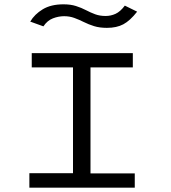

<svg xmlns="http://www.w3.org/2000/svg" viewBox="-20 -869 790 889"><path d="M116 0V-67H318V-557H127V-623H595V-557H399V-66H604V0ZM558 -843 615 -815Q582 -773 551 -756.5Q520 -740 475 -740Q441 -740 415.5 -748Q390 -756 368 -767Q346 -778 324 -786Q302 -794 277 -794Q251 -794 225 -784Q199 -774 181 -747L120 -769Q140 -803 178 -826Q216 -849 274 -849Q307 -849 332 -841Q357 -833 378 -822Q399 -811 420.5 -803Q442 -795 469 -795Q493 -795 515 -805Q537 -815 558 -843Z"/></svg>

Font: Inconsolata ExtraExpanded
Style: Regular
Weight: 400
Width: 8
Monospace: yes
Designer: Raph Levien, Cyreal, Brenton Simpson
Foundry: Raph Levien, Cyreal, Google
Version: Version 3.000; ttfautohint (v1.8.2.53-6de2)